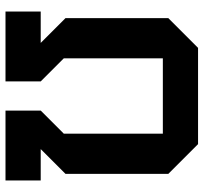

<svg xmlns="http://www.w3.org/2000/svg" viewBox="-41 -699 740 698"><g transform="rotate(90 329.0 -350.0)"><path d="M22 0V-128H136L46 -218V-592L154 -700H504L612 -592V-218L522 -128H636V0H382V-128L466 -212V-572H192V-212L276 -128V0Z"/></g></svg>

Font: Tektur SemiBold
Style: Regular
Weight: 600
Designer: Adam Jagosz
Foundry: Adam Jagosz
Version: Version 1.005;gftools[0.9.30]